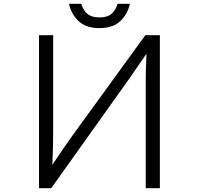

<svg xmlns="http://www.w3.org/2000/svg" viewBox="-20 -954 1040 1004"><path d="M500 -807Q428 -807 389.5 -845Q351 -883 341 -934H405Q415 -901 436.5 -882Q458 -863 500 -863Q542 -863 563.5 -882Q585 -901 595 -934H659Q649 -883 610.5 -845Q572 -807 500 -807ZM746 -673 654 -540 248 30H184V-770H258V-264Q258 -198 254 -93Q322 -194 366 -255L740 -770H816V30H742V-522Q742 -587 746 -673Z"/></svg>

Font: LINE Seed JP_TTF Regular
Style: Regular
Weight: 400
Designer: LINE & Fontrix & Fontworks
Version: Version 1.002